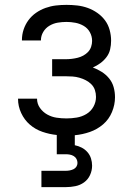

<svg xmlns="http://www.w3.org/2000/svg" viewBox="-20 -548 540 788"><path d="M150 220V153H250Q258 153 266 151.5Q274 150 281.5 146.5Q289 143 293.5 136Q298 129 298 121Q298 112 294 104.5Q290 97 282.5 92.5Q275 88 266.5 86.5Q258 85 250 85H213V6Q183 3 154 -7Q125 -17 102.5 -36.5Q80 -56 67 -84Q54 -112 54 -142V-143H132Q132 -122 144 -105Q156 -88 174 -78Q192 -68 212 -65Q232 -62 253 -62Q274 -62 295 -65.5Q316 -69 334.5 -80Q353 -91 363.5 -110Q374 -129 374 -150Q374 -165 369.5 -178.5Q365 -192 355 -202Q345 -212 332.5 -218.5Q320 -225 306 -229Q292 -233 278 -234Q264 -235 250 -235H194V-305H250Q262 -305 274.5 -306.5Q287 -308 299 -311Q311 -314 322 -320Q333 -326 341.5 -335Q350 -344 354 -356Q358 -368 358 -380Q358 -399 349 -415.5Q340 -432 324 -441.5Q308 -451 289.5 -454.5Q271 -458 253 -458Q235 -458 217 -455Q199 -452 183 -442.5Q167 -433 157.5 -417Q148 -401 148 -383V-382H70V-384Q70 -406 77 -427Q84 -448 97 -465.5Q110 -483 128 -495.5Q146 -508 167 -515.5Q188 -523 209.5 -525.5Q231 -528 253 -528Q275 -528 297 -525.5Q319 -523 340 -515.5Q361 -508 379.5 -495Q398 -482 411 -464.5Q424 -447 430 -425Q436 -403 436 -381Q436 -363 432 -345.5Q428 -328 417 -313.5Q406 -299 391.5 -288.5Q377 -278 361 -271Q380 -264 397.5 -253Q415 -242 428 -226Q441 -210 446.5 -190Q452 -170 452 -149Q452 -118 439.5 -88Q427 -58 403 -37.5Q379 -17 349 -6.5Q319 4 287 7V48Q302 51 315.5 58Q329 65 339 76.5Q349 88 353.5 102.5Q358 117 358 132Q358 152 349.5 170.5Q341 189 325 200.5Q309 212 289.5 216Q270 220 250 220Z"/></svg>

Font: Iosevka Term SS14
Style: Regular
Weight: 400
Monospace: yes
Designer: Belleve Invis
Foundry: Belleve Invis
Version: Version 24.1.1; ttfautohint (v1.8.4)